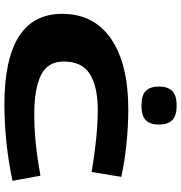

<svg xmlns="http://www.w3.org/2000/svg" viewBox="5 -819 824 874"><g transform="rotate(90 417.0 -382.0)"><path d="M43 -253Q43 -398 157.5 -476Q272 -554 478 -554Q555 -554 636.5 -545.5Q718 -537 785 -522L763 -387Q688 -400 614.5 -407.5Q541 -415 482 -415Q374 -415 317 -379Q260 -343 260 -261Q260 -186 323 -156Q386 -126 498 -126Q567 -126 634.5 -133Q702 -140 780 -154L803 -27Q721 -9 631 0.5Q541 10 457 10Q43 10 43 -253ZM461 -614Q413 -614 393.5 -634Q374 -654 374 -693Q374 -733 393.5 -753.5Q413 -774 461 -774Q508 -774 527.5 -753.5Q547 -733 547 -693Q547 -654 527.5 -634Q508 -614 461 -614Z"/></g></svg>

Font: Georama ExtraExtended
Style: Bold
Weight: 700
Width: 8
Designer: Jean-Baptiste Levee
Foundry: Production Type
Version: Version 1.000